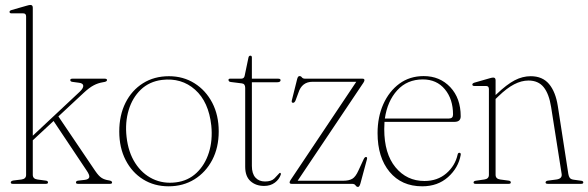

<svg xmlns="http://www.w3.org/2000/svg" viewBox="-20 -743 2378 776"><path d="M31.5 0Q23.5 0 23.5 -5.5Q23.5 -11.5 34 -13.5L66.5 -17.5Q85.5 -20 85.5 -36V-676.5Q85.5 -689 74 -689H27Q18.5 -689 18.5 -695Q18.5 -700 27 -702.5L88 -720Q98 -723 103 -723Q112.5 -723 112.5 -712V-194.5L302.5 -372.5Q317.5 -387 316.5 -396.8Q315.5 -406.5 299.5 -408.5L273.5 -412Q264 -413 264 -419.5Q264 -425 273 -425H403Q412.5 -425 412.5 -419.5Q412.5 -416.5 409.2 -414.2Q406 -412 395.5 -410.5Q376.5 -407.5 358.8 -398.2Q341 -389 318 -367.5L216 -272.5L365 -52Q379 -31.5 390.8 -24Q402.5 -16.5 420 -14Q433 -12 433 -5.5Q433 0 425 0H295Q287 0 287 -5.5Q287 -12 296.5 -13L322.5 -16Q338.5 -18 340.8 -26.8Q343 -35.5 329 -55.5L196.5 -254L112.5 -176V-36.5Q112.5 -20 131.5 -17.5L165 -13Q174 -12 174 -5.5Q174 0 165.5 0Z M663 -435Q720.5 -435 766 -406.5Q811.5 -378 837.8 -327.8Q864 -277.5 864 -212Q864 -146.5 837.8 -96.5Q811.5 -46.5 765.8 -18.2Q720 10 661.5 10Q603.5 10 558.5 -18Q513.5 -46 487.8 -96Q462 -146 462 -211.5Q462 -277 487.2 -327.5Q512.5 -378 557.8 -406.5Q603 -435 663 -435ZM691 -6Q740 -12 774.2 -44.2Q808.5 -76.5 824.2 -126.2Q840 -176 834 -235.5Q823.5 -331.5 768.5 -380.5Q713.5 -429.5 634.5 -420Q583.5 -413.5 549.2 -380.8Q515 -348 500 -298Q485 -248 491.5 -190Q498.5 -127.5 526.5 -84Q554.5 -40.5 597.2 -20Q640 0.5 691 -6Z M957.5 -406 913.5 -411.5Q903.5 -412.5 903.5 -420Q903.5 -425 910 -425H954.5Q967 -425 969 -437.5L984 -509.5Q985.5 -518 992 -518Q998 -518 998 -510.5V-425H1104Q1114 -425 1114 -419Q1114 -410.5 1099.5 -410.5H998V-72.5Q998 -41.5 1012.2 -25.5Q1026.5 -9.5 1051 -9.5Q1077 -9.5 1089.2 -22Q1101.5 -34.5 1110 -44Q1116 -46 1115 -37.5Q1108.5 -18 1090.8 -4.8Q1073 8.5 1047.5 8.5Q1014 8.5 992.5 -10.8Q971 -30 971 -69V-388Q971 -404.5 957.5 -406Z M1449 -409 1183 -12.5H1366.5Q1390.5 -12.5 1404 -20.5Q1417.5 -28.5 1429 -54.5L1450 -100Q1454.5 -109 1459.5 -108.5Q1465.5 -108 1463 -99L1437 -2.5Q1433 12.5 1427 12.5Q1421 12.5 1417 6.2Q1413 0 1402 0H1158.5Q1150.5 0 1150.5 -6Q1150.5 -9.5 1154.5 -15.5L1420 -412.5H1243.5Q1200 -412.5 1186 -368L1174.5 -337Q1170.5 -327.5 1164.5 -327.5Q1157 -327.5 1159.5 -337.5L1181 -423.5Q1184 -435.5 1190.5 -435.5Q1196.5 -435.5 1200.2 -430.2Q1204 -425 1213.5 -425H1445Q1453 -425 1453 -419Q1453 -415.5 1449 -409Z M1842 -273Q1842 -250.5 1817 -250.5H1534Q1533 -236 1533 -221Q1533 -122 1578.5 -66.8Q1624 -11.5 1695.5 -11.5Q1748 -11.5 1783.8 -42.2Q1819.5 -73 1829.5 -118Q1831 -125.5 1836.5 -125.5Q1843.5 -125.5 1842 -116.5Q1832.5 -64.5 1790.8 -27.2Q1749 10 1686.5 10Q1603 10 1554.5 -48.5Q1506 -107 1506 -205Q1506 -270 1529.2 -322Q1552.5 -374 1594.2 -404.8Q1636 -435.5 1692.5 -435.5Q1757.5 -435.5 1799.8 -390.8Q1842 -346 1842 -273ZM1689 -422Q1625.5 -422 1585.5 -378Q1545.5 -334 1535.5 -264H1794.5Q1811 -264 1811 -280Q1811 -342.5 1778 -382.2Q1745 -422 1689 -422Z M1983 -418.5V-359L1987.5 -363Q2028.5 -402 2060.2 -418.5Q2092 -435 2125 -435Q2172.5 -435 2199 -403.5Q2225.5 -372 2234.5 -314.5L2277 -40Q2278.5 -30 2283 -24Q2287.5 -18 2300 -16.5L2329 -12.5Q2337.5 -11.5 2337.5 -5.5Q2337.5 0 2329 0H2194Q2185 0 2185 -5.5Q2185 -11.5 2194.5 -13L2229 -17.5Q2253 -21 2250 -40L2207.5 -310Q2199 -364 2177.2 -390.8Q2155.5 -417.5 2116 -417.5Q2087.5 -417.5 2058 -402.2Q2028.5 -387 1994 -353.5L1983 -343V-36.5Q1983 -20 2002 -17.5L2035.5 -13Q2044.5 -12 2044.5 -5.5Q2044.5 0 2036 0H1902Q1894 0 1894 -5.5Q1894 -11 1902.5 -12.5L1937 -17.5Q1956 -20 1956 -36V-383Q1956 -395.5 1944.5 -395.5H1897.5Q1889 -395.5 1889 -401.5Q1889 -406 1897.5 -409L1958.5 -426.5Q1968.5 -429.5 1973.5 -429.5Q1983 -429.5 1983 -418.5Z"/></svg>

Font: Fraunces 144pt Soft Thin
Style: Regular
Weight: 100
Version: Version 1.000;[0bf87f6ff]